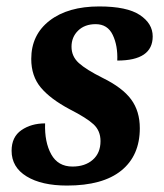

<svg xmlns="http://www.w3.org/2000/svg" viewBox="-20 -566 509 596"><path d="M16 -98Q16 -141 46.5 -162Q77 -183 120 -183Q118 -125 139 -87Q160 -49 205 -49Q244 -49 268 -70Q292 -91 292 -128Q292 -160 270.5 -180Q249 -200 196 -227Q136 -259 106.5 -294.5Q77 -330 77 -383Q77 -458 134 -502Q191 -546 288 -546Q374 -546 414 -519.5Q454 -493 454 -453Q454 -378 344 -378Q346 -424 330 -457.5Q314 -491 277 -491Q243 -491 222.5 -471Q202 -451 202 -421Q202 -391 224.5 -370.5Q247 -350 299 -324Q360 -294 387 -257.5Q414 -221 414 -168Q414 -83 356.5 -36.5Q299 10 188 10Q109 10 62.5 -18.5Q16 -47 16 -98Z"/></svg>

Font: Noto Serif Narrow
Style: Bold Italic
Weight: 700
Width: 4
Italic angle: -12°
Designer: Monotype Design Team
Foundry: Monotype Imaging Inc.
Version: Version 1.001